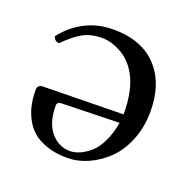

<svg xmlns="http://www.w3.org/2000/svg" viewBox="-86 -506 607 603"><g transform="rotate(20 217.5 -204.5)"><path d="M314 -149.9 121.1 -145Q106.9 -144.5 106.9 -131.8Q106.9 -75.2 133.3 -44.2Q159.7 -13.2 196.8 -13.2Q211.9 -13.2 228 -19.8Q244.1 -26.4 261.7 -40.8Q279.3 -55.2 293.5 -83.5Q307.6 -111.8 314 -149.9ZM49.8 -319.8Q34.2 -321.3 29.8 -335.9Q59.6 -375 102.1 -397Q144.5 -418.9 196.8 -418.9Q296.4 -418.9 348.1 -357.9Q393.1 -305.2 393.1 -215.8Q393.1 -163.6 375.2 -119.6Q357.4 -75.7 328.6 -48.1Q299.8 -20.5 265.6 -5.4Q231.4 9.8 196.8 9.8Q158.2 9.8 128.7 -0.2Q99.1 -10.3 80.8 -26.1Q62.5 -42 51 -64.7Q39.6 -87.4 35.2 -109.9Q30.8 -132.3 30.8 -158.2Q30.8 -165.5 35.6 -170.2Q40.5 -174.8 48.8 -174.8L316.9 -179.2Q316.9 -264.6 287.1 -313Q266.6 -347.2 234.1 -364.5Q201.7 -381.8 172.9 -381.8Q134.8 -381.8 107.4 -366.5Q80.1 -351.1 49.8 -319.8Z"/></g></svg>

Font: Linux Libertine Display G
Style: Regular
Weight: 400
Designer: Philipp H. Poll
Foundry: Philipp H. Poll
Version: Version 5.0.9